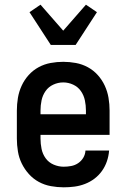

<svg xmlns="http://www.w3.org/2000/svg" viewBox="-20 -792 540 820"><path d="M252 8Q225 8 197.5 3Q170 -2 146 -15Q122 -28 103.5 -48.5Q85 -69 73 -93.5Q61 -118 56.5 -145.5Q52 -173 52 -200V-320Q52 -347 56.5 -374Q61 -401 72.5 -426Q84 -451 102.5 -471.5Q121 -492 145 -505Q169 -518 196 -523Q223 -528 250 -528Q277 -528 304 -523Q331 -518 355 -505Q379 -492 397.5 -471.5Q416 -451 427.5 -426Q439 -401 443.5 -374Q448 -347 448 -320V-216H153V-200Q153 -178 157.5 -156Q162 -134 175 -116Q188 -98 209 -89Q230 -80 252 -80Q268 -80 284 -83Q300 -86 313.5 -95Q327 -104 335.5 -118Q344 -132 345 -149H446Q444 -125 436.5 -103Q429 -81 415.5 -62Q402 -43 383.5 -29Q365 -15 343 -6.5Q321 2 298 5Q275 8 252 8ZM347 -304V-320Q347 -342 342.5 -363.5Q338 -385 325.5 -403Q313 -421 292.5 -430.5Q272 -440 250 -440Q228 -440 207.5 -430.5Q187 -421 174.5 -403Q162 -385 157.5 -363.5Q153 -342 153 -320V-304ZM197 -600 106 -740 153 -772 250 -661 347 -772 394 -740 303 -600Z"/></svg>

Font: Iosevka SS18 Semibold
Style: Regular
Weight: 600
Monospace: yes
Designer: Belleve Invis
Foundry: Belleve Invis
Version: Version 25.1.1; ttfautohint (v1.8.4)